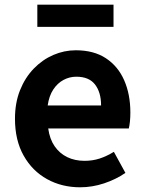

<svg xmlns="http://www.w3.org/2000/svg" viewBox="-20 -789 621 823"><path d="M323.4 13.8Q244.9 13.8 181.7 -21.2Q118.5 -56.1 81.4 -121.9Q44.2 -187.7 44.2 -279.9Q44.2 -348.1 65.8 -402.2Q87.4 -456.3 124.6 -494.8Q161.8 -533.2 208.5 -553.4Q255.3 -573.5 304.7 -573.5Q382.1 -573.5 434 -539.3Q485.9 -505.1 512.4 -444.7Q538.8 -384.4 538.8 -306.4Q538.8 -285.9 536.9 -267.6Q534.9 -249.4 532.1 -238.4H186.7Q192.9 -192.8 214.2 -162.1Q235.4 -131.4 268.1 -115.5Q300.8 -99.6 342.6 -99.6Q376.6 -99.6 407 -109.4Q437.3 -119.3 468.1 -138.2L517.6 -47.9Q476.7 -19.8 426 -3Q375.4 13.8 323.4 13.8ZM184.4 -336.9H413.3Q413.3 -393.2 387.4 -426.7Q361.6 -460.2 307.1 -460.2Q278 -460.2 252.2 -446.4Q226.4 -432.6 208.4 -405.4Q190.4 -378.2 184.4 -336.9ZM140 -673.7V-769.1H466.6V-673.7Z"/></svg>

Font: Noto Sans KR Thin
Style: Regular
Weight: 100
Designer: Ryoko NISHIZUKA 西塚涼子 (kana, bopomofo & ideographs); Paul D. Hunt (Latin, Greek & Cyrillic); Sandoll Communications 산돌커뮤니
Foundry: Adobe
Version: Version 2.004-H2;hotconv 1.0.118;makeotfexe 2.5.65603